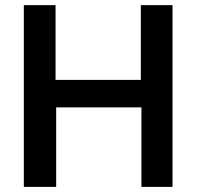

<svg xmlns="http://www.w3.org/2000/svg" viewBox="-20 -731 780 751"><path d="M199.7 0V-311H533.2V0H654.8V-710.9H530.8V-418.5H197.3V-710.9H73.2V0Z"/></svg>

Font: Ride
Style: Bold
Weight: 700
Version: Version 3.000